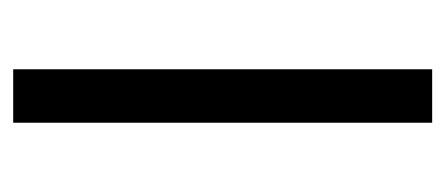

<svg xmlns="http://www.w3.org/2000/svg" viewBox="-212 -463 675 291"><g transform="rotate(90 125.5 -317.5)"><path d="M166 0H85V-635H166Z"/></g></svg>

Font: Gemunu Libre ExtraLight
Style: Regular
Weight: 400
Version: Version 1.100